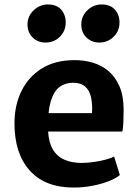

<svg xmlns="http://www.w3.org/2000/svg" viewBox="-20 -834 620 862"><path d="M310.5 8Q182 8 113.5 -68.5Q45 -145 45 -280Q45 -361 76.2 -425Q107.5 -489 167 -526.2Q226.5 -563.5 312.5 -564Q356 -564.5 395.5 -553Q435 -541.5 466 -515.8Q497 -490 515.8 -447.8Q534.5 -405.5 535 -344.5Q535 -314 534 -288Q533 -262 529.5 -243.5H196Q199 -194 217 -163.5Q236.5 -131 269.8 -116.8Q303 -102.5 347 -102.5Q371 -102.5 399.5 -106.5Q428 -110.5 453.5 -117.2Q479 -124 492.5 -131L518 -48Q499.5 -33 467.2 -20.2Q435 -7.5 394.2 0.2Q353.5 8 310.5 8ZM393 -326Q395.5 -366.5 388.8 -397.2Q382 -428 362.5 -445.2Q343 -462.5 307.5 -462.5Q273 -462.5 247.2 -443.5Q221.5 -424.5 207.5 -378Q201 -356 198 -326ZM185 -643Q149.5 -643 126.5 -665.8Q103.5 -688.5 103.5 -724.5Q103.5 -761.5 131.2 -787.8Q159 -814 194.5 -814Q234 -814 254.5 -791Q275 -768 275 -733Q275 -695 248.8 -669Q222.5 -643 185 -643ZM426 -643Q391 -643 368 -665.8Q345 -688.5 345 -724.5Q345 -761.5 372.2 -787.8Q399.5 -814 436 -814Q475 -814 495.8 -791Q516.5 -768 516.5 -733Q516.5 -695 490.2 -669Q464 -643 426 -643Z"/></svg>

Font: Koeln Type Sans
Style: Bold
Weight: 700
Designer: Eben Sorkin
Foundry: Eben Sorkin
Version: Version 2.001